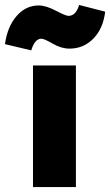

<svg xmlns="http://www.w3.org/2000/svg" viewBox="-71 -754 444 774"><path d="M55 -551 -51 -576Q-41 -647 -4 -689.5Q33 -732 85 -732Q114 -732 154 -711Q194 -690 205 -690Q235 -690 248 -734L353 -707Q345 -639 305.5 -598.5Q266 -558 209 -558Q176 -558 141.5 -578Q107 -598 96 -598Q69 -598 55 -551ZM62 0V-490H235V0Z"/></svg>

Font: Cantarell Extra Bold
Style: Regular
Weight: 800
Designer: Dave Crossland, Nikolaus Waxweiler, Florian Fecher, Jacques Le Bailly, Eben Sorkin, Alexei Vanyashin, Alexios Zavras, Em
Version: Version 0.303